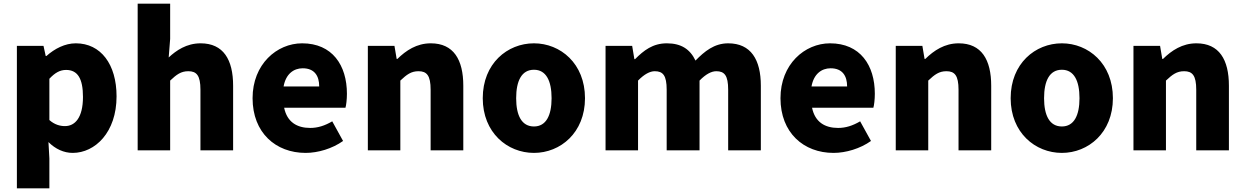

<svg xmlns="http://www.w3.org/2000/svg" viewBox="-20 -819 6781 1046"><path d="M72 207H249V44L244 -45C282 -7 328 14 376 14C498 14 615 -98 615 -294C615 -469 529 -583 393 -583C334 -583 278 -554 233 -514H229L217 -569H72ZM334 -132C307 -132 277 -140 249 -165V-390C280 -423 307 -438 340 -438C403 -438 432 -391 432 -291C432 -177 388 -132 334 -132Z M730 0H907V-380C942 -413 966 -431 1006 -431C1051 -431 1072 -408 1072 -330V0H1250V-352C1250 -494 1197 -583 1073 -583C996 -583 940 -544 899 -506L907 -607V-799H730Z M1645 14C1712 14 1790 -9 1849 -51L1790 -158C1749 -134 1711 -122 1670 -122C1598 -122 1544 -154 1528 -232H1862C1866 -245 1870 -277 1870 -308C1870 -464 1790 -583 1626 -583C1488 -583 1356 -469 1356 -284C1356 -96 1482 14 1645 14ZM1525 -348C1537 -416 1580 -447 1629 -447C1694 -447 1719 -405 1719 -348Z M1984 0H2161V-380C2196 -413 2220 -431 2260 -431C2305 -431 2326 -408 2326 -330V0H2504V-352C2504 -494 2451 -583 2327 -583C2250 -583 2192 -544 2145 -498H2141L2129 -569H1984Z M2889 14C3033 14 3167 -96 3167 -284C3167 -473 3033 -583 2889 -583C2744 -583 2610 -473 2610 -284C2610 -96 2744 14 2889 14ZM2889 -130C2822 -130 2792 -190 2792 -284C2792 -379 2822 -439 2889 -439C2955 -439 2985 -379 2985 -284C2985 -190 2955 -130 2889 -130Z M3279 0H3456V-380C3490 -415 3521 -431 3547 -431C3592 -431 3612 -408 3612 -330V0H3791V-380C3825 -415 3856 -431 3882 -431C3927 -431 3947 -408 3947 -330V0H4125V-352C4125 -494 4071 -583 3947 -583C3871 -583 3818 -539 3769 -489C3740 -550 3692 -583 3613 -583C3536 -583 3487 -544 3440 -497H3436L3424 -569H3279Z M4521 14C4588 14 4666 -9 4725 -51L4666 -158C4625 -134 4587 -122 4546 -122C4474 -122 4420 -154 4404 -232H4738C4742 -245 4746 -277 4746 -308C4746 -464 4666 -583 4502 -583C4364 -583 4232 -469 4232 -284C4232 -96 4358 14 4521 14ZM4401 -348C4413 -416 4456 -447 4505 -447C4570 -447 4595 -405 4595 -348Z M4860 0H5037V-380C5072 -413 5096 -431 5136 -431C5181 -431 5202 -408 5202 -330V0H5380V-352C5380 -494 5327 -583 5203 -583C5126 -583 5068 -544 5021 -498H5017L5005 -569H4860Z M5765 14C5909 14 6043 -96 6043 -284C6043 -473 5909 -583 5765 -583C5620 -583 5486 -473 5486 -284C5486 -96 5620 14 5765 14ZM5765 -130C5698 -130 5668 -190 5668 -284C5668 -379 5698 -439 5765 -439C5831 -439 5861 -379 5861 -284C5861 -190 5831 -130 5765 -130Z M6155 0H6332V-380C6367 -413 6391 -431 6431 -431C6476 -431 6497 -408 6497 -330V0H6675V-352C6675 -494 6622 -583 6498 -583C6421 -583 6363 -544 6316 -498H6312L6300 -569H6155Z"/></svg>

Font: Noto Sans CJK KR Black
Style: Regular
Weight: 900
Designer: Ryoko NISHIZUKA (kana & ideographs); Paul D. Hunt (Latin, Greek & Cyrillic); Wenlong ZHANG (bopomofo); Sandoll Communica
Foundry: Adobe Systems Incorporated
Version: Version 1.004;PS 1.004;hotconv 1.0.82;makeotf.lib2.5.63406